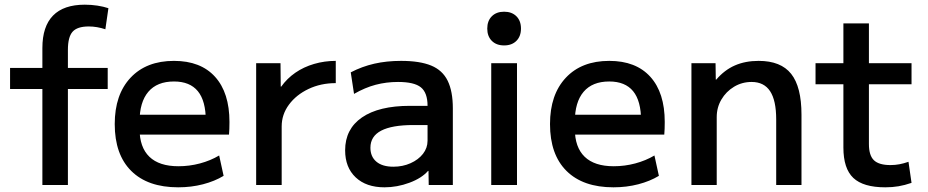

<svg xmlns="http://www.w3.org/2000/svg" viewBox="-20 -790 3963 820"><path d="M161 0V-410H23V-500H161V-585Q161 -677 206.5 -723.5Q252 -770 342 -770Q370 -770 396 -766Q422 -762 443 -755L430 -665Q394 -677 359 -677Q310 -677 290 -654.5Q270 -632 270 -577V-500H440V-410H270V0Z M741 10Q611 10 540.5 -60Q470 -130 470 -260Q470 -386 537.5 -458Q605 -530 723 -530Q837 -530 898.5 -462Q960 -394 960 -269Q960 -256 959.5 -240Q959 -224 958 -215H530V-300H876L859 -274Q859 -359 825 -400.5Q791 -442 723 -442Q651 -442 613.5 -398Q576 -354 576 -270V-240Q576 -161 618 -120.5Q660 -80 742 -80Q789 -80 834 -92Q879 -104 916 -126L935 -39Q897 -16 847 -3Q797 10 741 10Z M1074 0V-520H1178L1179 -420H1181Q1206 -455 1241.5 -479.5Q1277 -504 1321.5 -517Q1366 -530 1414 -530V-435Q1350 -435 1297.5 -410Q1245 -385 1214 -343Q1183 -301 1183 -250V0Z M1622 10Q1544 10 1499 -32.5Q1454 -75 1454 -148Q1454 -239 1526 -288.5Q1598 -338 1731 -338H1806Q1806 -394 1777.5 -417Q1749 -440 1680 -440Q1630 -440 1584.5 -428Q1539 -416 1492 -389L1478 -481Q1526 -506 1578.5 -518Q1631 -530 1693 -530Q1773 -530 1821.5 -510Q1870 -490 1892 -445Q1914 -400 1914 -327V0H1811L1810 -60H1808Q1781 -29 1728.5 -9.5Q1676 10 1622 10ZM1660 -78Q1700 -78 1733.5 -93Q1767 -108 1786.5 -133Q1806 -158 1806 -189V-256H1746Q1654 -256 1608 -232Q1562 -208 1562 -159Q1562 -121 1587.5 -99.5Q1613 -78 1660 -78Z M2078 0V-520H2188V0ZM2133 -596Q2100 -596 2080.5 -615.5Q2061 -635 2061 -668Q2061 -701 2080.5 -720.5Q2100 -740 2133 -740Q2166 -740 2185.5 -720.5Q2205 -701 2205 -668Q2205 -635 2185.5 -615.5Q2166 -596 2133 -596Z M2600 10Q2470 10 2399.5 -60Q2329 -130 2329 -260Q2329 -386 2396.5 -458Q2464 -530 2582 -530Q2696 -530 2757.5 -462Q2819 -394 2819 -269Q2819 -256 2818.5 -240Q2818 -224 2817 -215H2389V-300H2735L2718 -274Q2718 -359 2684 -400.5Q2650 -442 2582 -442Q2510 -442 2472.5 -398Q2435 -354 2435 -270V-240Q2435 -161 2477 -120.5Q2519 -80 2601 -80Q2648 -80 2693 -92Q2738 -104 2775 -126L2794 -39Q2756 -16 2706 -3Q2656 10 2600 10Z M2933 0V-520H3036L3037 -450H3039Q3074 -491 3118.5 -510.5Q3163 -530 3220 -530Q3315 -530 3359 -474.5Q3403 -419 3403 -300V0H3295V-280Q3295 -361 3269 -400.5Q3243 -440 3190 -440Q3149 -440 3115 -419.5Q3081 -399 3061 -365Q3041 -331 3041 -290V0Z M3761 10Q3667 10 3624.5 -30Q3582 -70 3582 -160V-430H3463V-520H3582V-690H3691V-520H3873V-430H3691V-175Q3691 -126 3712.5 -105.5Q3734 -85 3783 -85Q3803 -85 3821.5 -88.5Q3840 -92 3860 -99L3873 -9Q3844 1 3817.5 5.5Q3791 10 3761 10Z"/></svg>

Font: M PLUS 2 Medium
Style: Regular
Weight: 500
Designer: Coji Morishita
Foundry: UNDERFOREST DESIGN
Version: Version 1.001